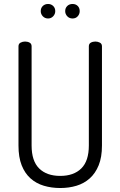

<svg xmlns="http://www.w3.org/2000/svg" viewBox="-20 -940 606 966"><path d="M222 -920Q237 -920 247.5 -910Q258 -900 258 -884Q258 -869 247.5 -858Q237 -847 222 -847Q206 -847 195.5 -858Q185 -869 185 -884Q185 -900 195.5 -910Q206 -920 222 -920ZM345 -920Q361 -920 371 -910Q381 -900 381 -884Q381 -869 371 -858Q361 -847 345 -847Q329 -847 318.5 -858Q308 -869 308 -884Q308 -900 318.5 -910Q329 -920 345 -920ZM427 -707Q427 -720 437 -725.5Q447 -731 460 -731Q472 -731 482.5 -725.5Q493 -720 493 -707V-208Q493 -149 476.5 -108.5Q460 -68 431.5 -42.5Q403 -17 365 -5.5Q327 6 283 6Q239 6 200.5 -5.5Q162 -17 133.5 -42.5Q105 -68 89 -108.5Q73 -149 73 -208V-707Q73 -720 83.5 -725.5Q94 -731 106 -731Q119 -731 129 -725.5Q139 -720 139 -707V-208Q139 -130 177 -92.5Q215 -55 283 -55Q351 -55 389 -92.5Q427 -130 427 -208Z"/></svg>

Font: Dosis
Style: Book
Weight: 400
Designer: EdgarTolentino, PabloImpallari, IginoMarini
Foundry: EdgarTolentino, PabloImpallari, IginoMarini
Version: Version 1.007